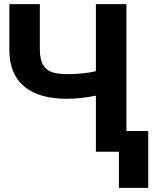

<svg xmlns="http://www.w3.org/2000/svg" viewBox="-20 -731 761 925"><path d="M25 -492C25 -325 135 -255 302 -255C351 -255 400 -262 442 -270V0H553V174H694V-100H589V-711H442V-388C401 -378 351 -374 302 -374C281 -374 262 -376 246 -379C194 -390 172 -428 172 -492V-711H25Z"/></svg>

Font: Asimov Pro
Style: Bd
Weight: 700
Designer: Google
Version: Version 2.000980; 2014